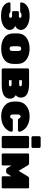

<svg xmlns="http://www.w3.org/2000/svg" viewBox="1408 -2188 793 3648"><g transform="rotate(90 1804.0 -363.5)"><path d="M191 -219V-304Q191 -313 197 -319.5Q203 -326 212 -326H277Q301 -326 309.5 -331.5Q318 -337 318 -350Q318 -376 278 -376Q247 -376 240 -372.5Q233 -369 221 -360Q209 -351 198 -351H41Q34 -351 29.5 -356Q25 -361 25 -374Q25 -387 32 -407.5Q39 -428 57.5 -450.5Q76 -473 104 -490Q168 -530 283.5 -530Q399 -530 474 -482Q549 -434 549 -364Q549 -335 530 -304.5Q511 -274 472 -257Q512 -241 530.5 -212Q549 -183 549 -153Q549 -83 474 -35Q399 13 280 13Q123 13 58 -66Q25 -106 25 -149Q25 -156 29.5 -161Q34 -166 41 -166H198Q209 -166 221 -157Q233 -148 236 -146Q247 -141 282.5 -141Q318 -141 318 -167Q318 -197 277 -197H212Q203 -197 197 -203.5Q191 -210 191 -219Z M614 -226V-294Q614 -408 695 -469Q776 -530 904 -530Q1032 -530 1113 -469Q1194 -408 1194 -294V-226Q1194 -111 1116 -50.5Q1038 10 904 10Q770 10 692 -50.5Q614 -111 614 -226ZM949 -218V-302Q949 -340 939 -355Q929 -370 904 -370Q879 -370 869 -355Q859 -340 859 -302V-218Q859 -178 869 -164Q879 -150 904 -150Q929 -150 939 -165Q949 -180 949 -218Z M1593 0H1306Q1295 0 1287 -8Q1279 -16 1279 -27V-493Q1279 -504 1287 -512Q1295 -520 1306 -520H1573Q1834 -520 1834 -364Q1834 -306 1788 -267Q1854 -228 1854 -159Q1854 0 1593 0ZM1503 -188V-137H1573Q1599 -137 1609 -143Q1619 -149 1619 -164Q1619 -188 1573 -188ZM1503 -383V-332H1573Q1619 -332 1619 -356Q1619 -371 1609 -377Q1599 -383 1573 -383Z M2154 -295V-225Q2154 -191 2163 -176Q2172 -161 2191 -161Q2210 -161 2217 -167.5Q2224 -174 2231.5 -192.5Q2239 -211 2260 -211H2455Q2466 -211 2474 -203Q2482 -195 2482 -182Q2482 -169 2473 -147Q2464 -125 2442 -97Q2420 -69 2388 -45.5Q2356 -22 2304 -6Q2252 10 2189 10Q2064 10 1986.5 -55.5Q1909 -121 1909 -237V-283Q1909 -399 1986.5 -464.5Q2064 -530 2189 -530Q2263 -530 2323 -507.5Q2383 -485 2415.5 -452.5Q2448 -420 2465 -389Q2482 -358 2482 -341.5Q2482 -325 2474 -317Q2466 -309 2455 -309H2260Q2241 -309 2231 -329Q2217 -359 2194 -359Q2154 -359 2154 -295Z M2768 0H2589Q2578 0 2570 -8Q2562 -16 2562 -27V-493Q2562 -504 2570 -512Q2578 -520 2589 -520H2768Q2779 -520 2787 -512Q2795 -504 2795 -493V-27Q2795 -16 2787 -8Q2779 0 2768 0ZM2790 -713V-592Q2790 -581 2782 -573Q2774 -565 2763 -565H2594Q2583 -565 2575 -573Q2567 -581 2567 -592V-713Q2567 -724 2575 -732Q2583 -740 2594 -740H2763Q2774 -740 2782 -732Q2790 -724 2790 -713Z M3366 -520H3537Q3546 -520 3552 -514Q3558 -508 3558 -500V-20Q3558 -12 3552 -6Q3546 0 3537 0H3349Q3340 0 3334.5 -6Q3329 -12 3329 -20V-184L3279 -104Q3267 -85 3252 -85H3200Q3184 -85 3172 -104L3123 -184V-20Q3123 -12 3117 -6Q3111 0 3103 0H2915Q2907 0 2901 -6Q2895 -12 2895 -20V-500Q2895 -508 2901 -514Q2907 -520 2915 -520H3086Q3106 -520 3118 -500L3226 -322L3334 -500Q3346 -520 3366 -520Z"/></g></svg>

Font: Rubik One
Style: Regular
Weight: 400
Designer: Hubert and Fischer with Elvire Volk Leonovitch
Foundry: Hubert and Fischer with Elvire Volk Leonovitch
Version: Version 1.001